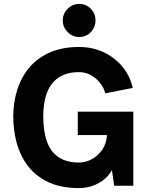

<svg xmlns="http://www.w3.org/2000/svg" viewBox="-20 -953 766 985"><path d="M386 12Q292 12 227 -19Q162 -50 122.5 -102.5Q83 -155 65.5 -220.5Q48 -286 48 -355Q48 -428 68.5 -492.5Q89 -557 130.5 -606.5Q172 -656 236 -684Q300 -712 386 -712Q454 -712 511.5 -685Q569 -658 608 -611Q647 -564 661 -502L520 -474Q513 -503 493 -528Q473 -553 445.5 -568Q418 -583 386 -583Q323 -583 282 -556Q241 -529 221.5 -478.5Q202 -428 202 -357Q202 -278 221.5 -225Q241 -172 282 -145.5Q323 -119 386 -119Q418 -119 449.5 -135.5Q481 -152 503.5 -183.5Q526 -215 529 -260H379V-380H664V0H566Q566 0 564 -12Q562 -24 560 -40Q558 -56 556 -68Q554 -80 554 -80Q535 -47 506.5 -26.5Q478 -6 446.5 3Q415 12 386 12ZM386.2 -763Q352 -763 327 -788.4Q302 -813.8 302 -847.6Q302 -883 327.2 -908Q352.4 -933 386 -933Q421.8 -933 445.9 -908Q470 -883 470 -847.6Q470 -813.8 445.9 -788.4Q421.9 -763 386.2 -763Z"/></svg>

Font: Inclusive Sans
Style: Regular
Weight: 400
Designer: Olivia King
Foundry: Olivia King
Version: Version 2.004